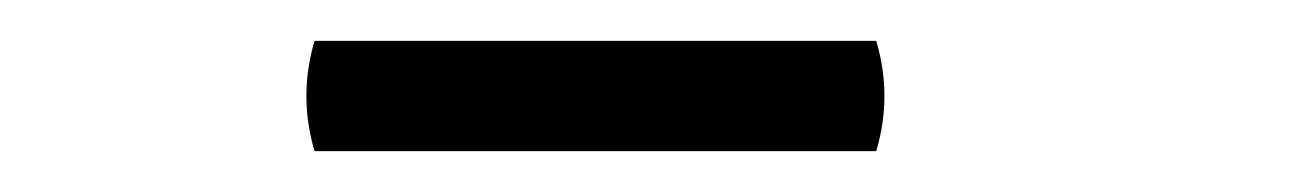

<svg xmlns="http://www.w3.org/2000/svg" viewBox="-20 -675 640 94"><path d="M134 -655H409Q417 -628 409 -601H134Q126 -628 134 -655Z"/></svg>

Font: Arima SemiBold
Style: Regular
Weight: 600
Designer: Joana Correia and Natanael Gama
Foundry: NDISCOVER
Version: Version 1.101;gftools[0.9.23]